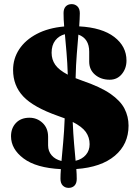

<svg xmlns="http://www.w3.org/2000/svg" viewBox="-20 -824 672 932"><path d="M352.5 44.5Q352.5 65.5 341.8 76.8Q331 88 313 88Q296 88 284.8 76.8Q273.5 65.5 273.5 43.5Q273.5 23.5 275.5 -3Q155.5 -9 94.5 -54.8Q33.5 -100.5 33.5 -162.5Q33.5 -202 57.5 -227.2Q81.5 -252.5 123 -252.5Q160 -252.5 186.8 -227.2Q213.5 -202 213.5 -160V-118Q213.5 -90 230.8 -70Q248 -50 278.5 -42.5Q282 -83.5 286.8 -134.2Q291.5 -185 294 -249.5Q278.5 -255.5 261 -261.5Q142 -303.5 92.8 -356Q43.5 -408.5 43.5 -484.5Q43.5 -539.5 73.2 -584.8Q103 -630 158.5 -659.2Q214 -688.5 291.5 -695.5Q290 -713 289.2 -729.2Q288.5 -745.5 288.5 -760.5Q288.5 -781.5 299.2 -792.8Q310 -804 328 -804Q344.5 -804 356 -792.8Q367.5 -781.5 367.5 -759.5Q367.5 -745.5 366.5 -729.8Q365.5 -714 364.5 -696Q475.5 -690 534.8 -644.5Q594 -599 594 -530Q594 -492 571.5 -464.5Q549 -437 512.5 -437Q470 -437 441.5 -461.2Q413 -485.5 413 -524.5V-573Q413 -637 360.5 -656Q357 -614.5 352.8 -562.2Q348.5 -510 347 -444.5Q361.5 -438.5 379 -432.5Q467 -402.5 515.8 -368.8Q564.5 -335 584.2 -296.8Q604 -258.5 604 -214Q604 -124 537.5 -68Q471 -12 350.5 -3.5Q351.5 9.5 352 21.5Q352.5 33.5 352.5 44.5ZM230.5 -568Q230.5 -535 248.2 -509.5Q266 -484 309 -461.5Q307 -521.5 302.8 -570Q298.5 -618.5 295 -658Q266 -650.5 248.2 -627.5Q230.5 -604.5 230.5 -568ZM415 -124Q415 -157 396.8 -183Q378.5 -209 333 -232Q335.5 -174 339.5 -127.5Q343.5 -81 347 -43.5Q378.5 -51 396.8 -72.2Q415 -93.5 415 -124Z"/></svg>

Font: Fraunces 9pt S000 Black
Style: Regular
Weight: 900
Version: Version 1.000; ttfautohint (v1.8.3)